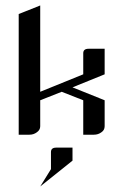

<svg xmlns="http://www.w3.org/2000/svg" viewBox="-20 -489 448 697"><path d="M47.9 0V-438L126 -469.2V-155.8L282.2 -219.2V-295.9Q282.2 -312 301.8 -312H359.9V-219.2L243.2 -171.9L359.9 -125V-30.8Q359.9 -16.6 348.1 -8.8Q336.4 0 320.8 0H282.2V-125L204.1 -155.8L126 -125V-30.8Q126 -17.1 113.8 -8.8Q102.1 0 86.9 0ZM126 188 165 125V63Q165 46.9 184.1 46.9H243.2V94.2Z"/></svg>

Font: Hhenum
Style: Regular
Weight: 400
Designer: T. Christopher White
Version: Version 1.0